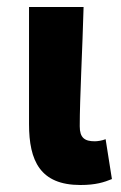

<svg xmlns="http://www.w3.org/2000/svg" viewBox="-20 -517 346 549"><path d="M210 12C254 12 278 4 300 -5L282 -119C272 -115 259 -113 251 -113C222 -113 208 -123 208 -156C208 -235 216 -383 219 -497H63V-162C63 -57 95 12 210 12Z"/></svg>

Font: Source Sans Pro
Style: Bold
Weight: 700
Designer: Paul D. Hunt
Foundry: Adobe Systems Incorporated
Version: Version 3.006;hotconv 1.0.111;makeotfexe 2.5.65597